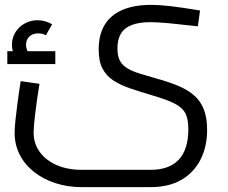

<svg xmlns="http://www.w3.org/2000/svg" viewBox="-20 -520 936 788"><path d="M315 248Q257 248 207 231.5Q157 215 119.5 185.5Q82 156 61 115Q40 74 40 25Q40 5 43.5 -28Q47 -61 52.5 -102.5Q58 -144 65 -187L142 -176Q131 -109 124.5 -54Q118 1 118 24Q118 69 143 103.5Q168 138 212.5 157.5Q257 177 315 177H598Q674 177 713.5 135.5Q753 94 753 9Q753 -32 740.5 -55.5Q728 -79 696.5 -95Q665 -111 607 -128Q556 -143 515 -157Q474 -171 445 -190Q416 -209 400.5 -239Q385 -269 385 -317Q385 -379 410.5 -419.5Q436 -460 484 -480Q532 -500 600 -500Q634 -500 678 -495Q722 -490 801 -477L792 -412Q722 -420 675 -424.5Q628 -429 597 -429Q551 -429 521 -417.5Q491 -406 476.5 -382.5Q462 -359 462 -321Q462 -290 472 -271Q482 -252 503 -239.5Q524 -227 555 -217.5Q586 -208 628 -196Q675 -183 712 -167.5Q749 -152 775.5 -129.5Q802 -107 816 -72.5Q830 -38 830 13Q830 82 803 135Q776 188 724.5 218Q673 248 598 248ZM62 -257Q46 -277 37.5 -296Q29 -315 29 -336Q29 -365 43.5 -388Q58 -411 82 -424Q106 -437 134 -437Q150 -437 166 -432.5Q182 -428 194 -420L168 -375Q160 -380 152.5 -381.5Q145 -383 137 -383Q114 -383 100.5 -370Q87 -357 87 -336Q87 -323 92.5 -311Q98 -299 109 -285ZM10 -257V-310H207V-257Z"/></svg>

Font: Cairo
Style: Regular
Weight: 400
Designer: Mohamed Gaber, Accademia di Belle Arti di Urbino
Foundry: Kief Type Foundry, Accademia di Belle Arti di Urbino
Version: Version 3.120